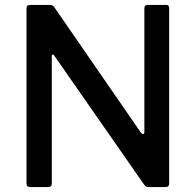

<svg xmlns="http://www.w3.org/2000/svg" viewBox="-20 -762 797 782"><path d="M658 -742Q669 -742 669 -729V-13Q669 -7 665 -3.5Q661 0 654 0H589Q581 0 576.5 -1.5Q572 -3 567 -10L202 -534Q198 -541 194.5 -540Q191 -539 191 -533V-14Q191 0 175 0H104Q88 0 88 -14V-727Q88 -735 91.5 -738.5Q95 -742 103 -742H181Q190 -742 194.5 -739.5Q199 -737 203 -730L553 -223Q559 -216 562 -216Q568 -216 568 -225V-728Q568 -742 582 -742Z"/></svg>

Font: n
Style: Regular
Weight: 500
Designer: Pablo Impallari, Rodrigo Fuenzalida
Foundry: Impallari Type
Version: Version 1.002; ttfautohint (v1.5)